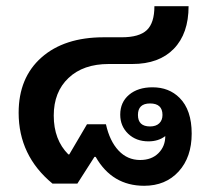

<svg xmlns="http://www.w3.org/2000/svg" viewBox="-20 -591 672 618"><path d="M149 0Q40 -90 40 -228Q40 -341 113.5 -406Q187 -471 314 -471H372Q428 -471 452.5 -494Q477 -517 477 -571H587Q587 -483 539.5 -434Q492 -385 406 -385H330Q248 -385 200.5 -340Q153 -295 153 -219Q153 -141 200 -94H203L260 -191H321Q333 -137 361.5 -106.5Q390 -76 431 -76Q468 -76 490 -98Q512 -120 512 -153Q490 -136 458 -136Q418 -136 392.5 -160.5Q367 -185 367 -222Q367 -262 395.5 -286Q424 -310 471 -310Q524 -310 558 -276Q597 -237 597 -161Q597 -85 555 -39Q513 7 444 7Q341 7 288 -86H284L229 0ZM463 -184Q482 -184 492.5 -194Q503 -204 503 -221Q503 -258 463 -258Q424 -258 424 -221Q424 -184 463 -184Z"/></svg>

Font: Noto Sans Thai Looped UI Medium
Style: Regular
Weight: 500
Designer: Cadson Demak Team
Foundry: Cadson Demak Co., Ltd.
Version: Version 1.000; ttfautohint (v1.8.4.7-5d5b)